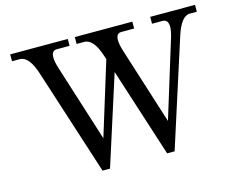

<svg xmlns="http://www.w3.org/2000/svg" viewBox="-103 -885 1296 1053"><g transform="rotate(-15 545.5 -358.5)"><path d="M534.7 -570.8 528.8 -588.4Q495.6 -693.4 442.4 -693.4H398.9V-732.4H725.6V-693.4H652.8Q623 -693.4 623 -654.3Q623 -629.4 636.2 -588.4L773.4 -155.8L906.7 -588.4Q918.9 -627.4 918.9 -651.9Q918.9 -693.4 886.2 -693.4H827.1V-732.4H1081.5V-693.4H1042Q992.2 -693.4 959 -588.4L765.6 14.6H723.1L560.5 -490.7L398.9 14.6H356.4L162.1 -588.4Q128.9 -693.4 75.7 -693.4H32.2V-732.4H358.9V-693.4H286.1Q256.3 -693.4 256.3 -654.3Q256.3 -629.4 269.5 -588.4L406.7 -155.8Z"/></g></svg>

Font: Munson
Style: Regular
Weight: 400
Designer: Paul James MIller
Foundry: High-Logic / Made with FontCreator
Version: Version 2.10;May 5, 2019;FontCreator 11.5.0.2430 64-bit